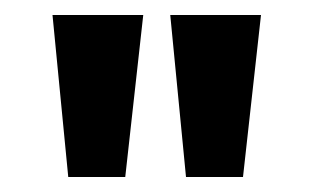

<svg xmlns="http://www.w3.org/2000/svg" viewBox="-20 -752 416 256"><path d="M71 -516 50 -732H171L147 -516ZM228 -516 207 -732H328L304 -516Z"/></svg>

Font: Quattrocento Sans
Style: Bold
Weight: 700
Designer: Pablo Impallari
Foundry: Pablo Impallari, Igino Marini, Brenda Gallo
Version: Version 2.000